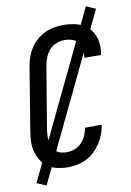

<svg xmlns="http://www.w3.org/2000/svg" viewBox="-98 -880 696 1023"><g transform="rotate(-10 250.0 -368.0)"><path d="M198 8Q170 8 142.5 2Q115 -4 93 -18.5Q71 -33 56.5 -55.5Q42 -78 34.5 -104.5Q27 -131 28 -159.5Q29 -188 34 -217L90 -559Q94 -584 103 -608.5Q112 -633 126.5 -655Q141 -677 161.5 -694.5Q182 -712 205.5 -723Q229 -734 254.5 -738.5Q280 -743 305 -743Q330 -743 354.5 -739Q379 -735 401 -725Q423 -715 440 -698Q457 -681 466.5 -659Q476 -637 478.5 -612Q481 -587 477 -561L475 -551H385L386 -557Q389 -578 385.5 -598.5Q382 -619 370 -634.5Q358 -650 338.5 -656.5Q319 -663 297 -663Q276 -663 254 -654.5Q232 -646 216 -628.5Q200 -611 191.5 -589.5Q183 -568 179 -546L122 -204Q120 -188 119.5 -172Q119 -156 121.5 -141Q124 -126 130.5 -112.5Q137 -99 148.5 -89.5Q160 -80 175 -76Q190 -72 206 -72Q227 -72 248 -79.5Q269 -87 285.5 -103.5Q302 -120 311 -140.5Q320 -161 324 -182V-184H414V-181Q410 -156 400.5 -131.5Q391 -107 376.5 -85Q362 -63 342 -44Q322 -25 298 -13.5Q274 -2 248.5 3Q223 8 198 8ZM69 84 18 62 441 -820 492 -798Z"/></g></svg>

Font: Iosevka Term Curly Md Obl
Style: Regular
Weight: 500
Italic angle: -9°
Designer: Belleve Invis
Foundry: Belleve Invis
Version: Version 32.3.0